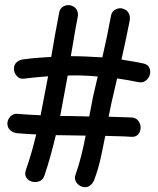

<svg xmlns="http://www.w3.org/2000/svg" viewBox="-20 -743 636 774"><path d="M159.2 -35.2Q153.3 -17.6 138.2 -12.2Q123 -6.8 108.9 -10.7Q94.7 -14.6 86.4 -26.9Q78.1 -39.1 84 -56.6Q96.7 -92.8 106.9 -128.4Q117.2 -164.1 126 -201.2Q106.4 -202.1 87.4 -203.1Q68.4 -204.1 48.8 -206.1Q32.2 -208 21 -218.3Q9.8 -228.5 9.8 -245.1Q9.8 -259.8 21 -272.5Q32.2 -285.2 48.8 -284.2Q94.7 -280.3 143.6 -278.3Q151.4 -317.4 158.7 -356.4Q166 -395.5 173.8 -435.5Q148.4 -433.6 124 -431.2Q99.6 -428.7 75.2 -425.8Q58.6 -423.8 47.4 -437Q36.1 -450.2 36.1 -464.8Q36.1 -482.4 47.4 -492.2Q58.6 -502 75.2 -503.9Q103.5 -507.8 130.9 -509.8Q158.2 -511.7 186.5 -513.7Q194.3 -559.6 202.1 -604Q210 -648.4 218.8 -693.4Q221.7 -710 236.8 -717.8Q252 -725.6 266.6 -720.7Q283.2 -715.8 290 -702.1Q296.9 -688.5 293 -672.9Q285.2 -633.8 278.8 -594.7Q272.5 -555.7 265.6 -516.6Q296.9 -516.6 328.6 -515.1Q360.4 -513.7 392.6 -511.7Q402.3 -553.7 411.1 -595.7Q419.9 -637.7 427.7 -680.7Q430.7 -697.3 446.3 -705.1Q461.9 -712.9 475.6 -708Q492.2 -703.1 499 -689.5Q505.9 -675.8 502.9 -660.2Q495.1 -620.1 486.8 -581.1Q478.5 -542 469.7 -502.9Q492.2 -499 513.7 -495.6Q535.2 -492.2 557.6 -487.3Q576.2 -483.4 582 -469.7Q587.9 -456.1 584 -441.9Q580.1 -427.7 567.9 -418Q555.7 -408.2 537.1 -412.1Q494.1 -420.9 452.1 -426.8Q446.3 -402.3 440.9 -378.4Q435.5 -354.5 429.7 -330.1Q426.8 -315.4 423.8 -301.3Q420.9 -287.1 418 -272.5Q441.4 -271.5 464.4 -271Q487.3 -270.5 509.8 -269.5Q528.3 -268.6 537.6 -255.9Q546.9 -243.2 546.9 -228.5Q546.9 -213.9 537.6 -202.1Q528.3 -190.4 509.8 -191.4Q483.4 -193.4 457 -193.8Q430.7 -194.3 404.3 -195.3Q395.5 -149.4 385.7 -105Q376 -60.5 359.4 -16.6Q353.5 -2 340.8 6.3Q328.1 14.6 311.5 9.8Q296.9 5.9 287.6 -8.3Q278.3 -22.5 284.2 -38.1Q297.9 -76.2 307.6 -115.7Q317.4 -155.3 325.2 -196.3Q294.9 -197.3 265.1 -197.3Q235.4 -197.3 205.1 -198.2Q195.3 -157.2 184.1 -116.7Q172.9 -76.2 159.2 -35.2ZM252.9 -438.5Q245.1 -397.5 237.8 -356.9Q230.5 -316.4 222.7 -275.4Q252 -275.4 281.2 -274.9Q310.5 -274.4 339.8 -273.4Q343.8 -293 347.2 -312Q350.6 -331.1 354.5 -350.6Q359.4 -372.1 364.3 -393.1Q369.1 -414.1 374 -434.6Q343.8 -437.5 313.5 -438.5Q283.2 -439.5 252.9 -438.5Z"/></svg>

Font: Schoolbell
Style: Regular
Weight: 400
Designer: Font Diner, Inc
Foundry: Font Diner, Inc
Version: Version 1.001